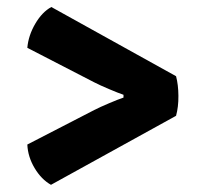

<svg xmlns="http://www.w3.org/2000/svg" viewBox="-20 -593 578 548"><path d="M125.5 -65.5Q98 -81 78.8 -113.2Q59.5 -145.5 58 -180.5L249 -279Q264.5 -287 291 -298.2Q317.5 -309.5 332.5 -314.5V-322.5Q317.5 -327.5 291 -338.8Q264.5 -350 249 -358L58 -456.5Q61 -491.5 80.5 -525Q100 -558.5 126.5 -573L482.5 -375.5Q489 -351 489.2 -319.5Q489.5 -288 482.5 -262.5Z"/></svg>

Font: Signika Negative SC
Style: Bold
Weight: 700
Designer: Anna Giedryś
Foundry: Anna Giedryś
Version: Version 2.000; ttfautohint (v1.8.3) -l 8 -r 50 -G 200 -x 9 -